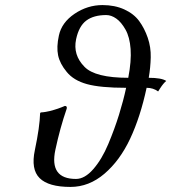

<svg xmlns="http://www.w3.org/2000/svg" viewBox="-20 -718 669 750"><path d="M481 -414.1Q493.7 -480 490.2 -526.6Q486.8 -573.2 470.2 -602.5Q453.6 -631.8 434.1 -645.5Q414.6 -659.2 395 -659.2Q345.7 -659.2 316.9 -637.5Q288.1 -615.7 277.3 -564.9Q264.2 -503.4 310.1 -457Q351.6 -414.1 481 -414.1ZM116.2 -131.8Q135.3 -222.7 136.7 -275.9L139.2 -278.8Q148.9 -279.3 158.7 -281Q168.5 -282.7 175.3 -284.4Q182.1 -286.1 191.9 -289.1Q201.7 -292 205.8 -293.5Q210 -294.9 220.2 -298.8Q230.5 -302.7 233.4 -304.2Q242.7 -304.2 240.7 -293.9Q214.4 -217.8 196.3 -132.8Q171.9 -19 276.9 -19Q311 -19 344.5 -57.4Q377.9 -95.7 402.8 -155Q427.7 -214.4 444.8 -269.5Q461.9 -324.7 472.7 -375Q372.1 -375 319.8 -389.4Q267.6 -403.8 240.7 -437Q213.9 -469.2 207 -501.7Q200.2 -534.2 210 -579.1Q220.7 -629.9 271.2 -664.1Q321.8 -698.2 380.4 -698.2Q428.2 -698.2 465.6 -681.2Q502.9 -664.1 523.7 -635.7Q544.4 -607.4 557.1 -570.6Q569.8 -533.7 568.8 -493.9Q567.9 -454.1 561 -414.1Q610.8 -414.1 629.4 -401.9Q623 -396.5 617.4 -389.6Q611.8 -382.8 605.7 -373.3Q599.6 -363.8 597.7 -360.8Q578.6 -375 552.7 -375Q528.3 -261.2 488.3 -176Q448.2 -90.8 387.9 -39.3Q327.6 12.2 255.4 12.2Q169.4 12.2 134.8 -22.2Q100.1 -56.6 116.2 -131.8Z"/></svg>

Font: Linux Biolinum
Style: Italic
Weight: 400
Italic angle: -12°
Designer: Philipp H. Poll
Foundry: Philipp H. Poll
Version: Version 1.1.3 ; ttfautohint (v0.9)